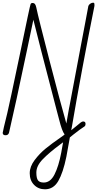

<svg xmlns="http://www.w3.org/2000/svg" viewBox="-26 -991 783 1421"><path d="M507 -58 501 -27Q510 -33 543 -61Q561 -77 571.5 -84.5Q582 -92 589 -92Q607 -92 607 -75Q607 -60 599 -55Q570 -37 517 5Q506 15 491 26L465 170Q441 287 405.5 348.5Q370 410 307 410Q258 410 226 377Q194 344 194 291Q194 242 230.5 193.5Q267 145 312.5 108Q358 71 419 29L451 6V2Q433 -20 411 -108L392 -180Q253 -712 221 -845Q193 -717 175 -626Q86 -202 41 -10Q36 10 15 10Q-6 10 -6 -8Q-6 -17 28 -154Q42 -211 124 -603Q196 -952 200 -959Q203 -969 215 -969Q226 -969 232 -962Q238 -955 242 -938Q258 -861 340.5 -542.5Q423 -224 465 -77L485 -190L488 -204Q544 -506 571 -645Q586 -725 601.5 -805.5Q617 -886 628 -947Q632 -957 642.5 -964Q653 -971 663 -971Q670 -971 671.5 -967.5Q673 -964 673 -957Q673 -950 673 -947Q631 -740 584 -488Q537 -236 507 -58ZM427 140 441 62 417 80Q340 137 291.5 186.5Q243 236 243 286Q243 327 255 343.5Q267 360 298 360Q347 360 377.5 300Q408 240 427 140Z"/></svg>

Font: Bad Script
Style: Regular
Weight: 400
Italic angle: -10°
Designer: Roman Shchyukin (Gaslight Type Foundry), Cyreal (Charset Expansion)
Foundry: Gaslight
Version: Version 2.000